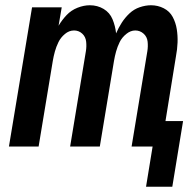

<svg xmlns="http://www.w3.org/2000/svg" viewBox="-20 -558 717 731"><path d="M636 153 677 -97H610L650 -344Q655 -370 656 -396Q657 -422 653 -447Q649 -472 637.5 -493.5Q626 -515 603.5 -526.5Q581 -538 555 -538Q534 -538 512 -530.5Q490 -523 473 -507Q456 -491 443.5 -471.5Q431 -452 422 -431Q419 -459 408.5 -484.5Q398 -510 374.5 -524Q351 -538 322 -538Q299 -538 275 -528.5Q251 -519 233.5 -500.5Q216 -482 203 -460L215 -530H102L14 0H127L181 -326Q184 -344 189 -362Q194 -380 202.5 -397.5Q211 -415 227 -428.5Q243 -442 262 -442Q280 -442 293 -430Q306 -418 308 -399.5Q310 -381 307 -363L247 0H360L414 -326Q417 -344 422 -362Q427 -380 435.5 -397.5Q444 -415 460.5 -428.5Q477 -442 495 -442Q513 -442 526.5 -430Q540 -418 542 -399.5Q544 -381 541 -363L481 0H561L536 153Z"/></svg>

Font: Iosevka Sparkle Semibold
Style: Italic
Weight: 600
Italic angle: -9°
Designer: Belleve Invis
Foundry: Belleve Invis
Version: Version 4.5.0; ttfautohint (v1.8.3)